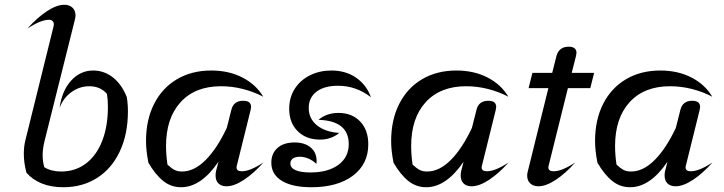

<svg xmlns="http://www.w3.org/2000/svg" viewBox="-20 -776 3040 806"><path d="M91 -51Q80 -92 80 -130Q80 -160 86 -185L205 -666Q206 -669 206 -674Q206 -683 200.5 -688Q195 -693 186 -693Q151 -693 95 -656Q136 -702 177 -729Q218 -756 250 -756Q271 -756 284 -744Q297 -732 297 -711Q297 -703 294 -692L167 -184Q159 -152 159 -125Q159 -98 166 -74Q195 -56 237 -56Q296 -56 340.5 -89.5Q385 -123 409 -184.5Q433 -246 433 -328Q433 -357 429 -382Q401 -414 355 -414Q314 -414 280 -389.5Q246 -365 230 -323Q240 -395 278.5 -437.5Q317 -480 371 -480Q417 -480 454 -451Q491 -422 512 -369Q517 -342 517 -309Q517 -213 483 -140.5Q449 -68 387.5 -29Q326 10 246 10Q194 10 155 -6Q116 -22 91 -51Z M1086 -94Q1045 -48 1004 -21Q963 6 931 6Q909 6 897 -6Q885 -18 885 -39Q885 -51 887 -58L897 -97Q824 10 740 10Q698 10 665 -16.5Q632 -43 603 -93Q593 -143 593 -184Q593 -273 627 -340Q661 -407 723 -443.5Q785 -480 867 -480Q941 -480 998 -450.5Q1055 -421 1085 -370Q1045 -391 999.5 -402.5Q954 -414 908 -414Q799 -414 738 -347Q677 -280 677 -163Q677 -126 683 -85Q699 -70 712 -63Q725 -56 744 -56Q795 -56 843 -104Q891 -152 932 -239L951 -314Q960 -353 1001 -353Q1034 -353 1034 -327Q1034 -324 1032 -314L975 -84Q973 -78 973 -73Q973 -57 995 -57Q1030 -57 1086 -94Z M1194 -319Q1194 -367 1217.5 -403.5Q1241 -440 1281.5 -460Q1322 -480 1371 -480Q1432 -480 1475.5 -449.5Q1519 -419 1537 -368Q1475 -416 1399 -416Q1341 -416 1308.5 -391Q1276 -366 1276 -323Q1276 -278 1310.5 -250Q1345 -222 1404 -218Q1371 -190 1323 -190Q1265 -190 1229.5 -225.5Q1194 -261 1194 -319ZM1119 -93Q1119 -132 1145 -155Q1171 -178 1217 -178Q1259 -178 1284 -157Q1309 -136 1309 -101Q1309 -92 1308 -88Q1294 -102 1275.5 -110Q1257 -118 1238 -118Q1220 -118 1209.5 -110.5Q1199 -103 1199 -90Q1199 -71 1221 -61.5Q1243 -52 1283 -52Q1357 -52 1400.5 -84Q1444 -116 1444 -171Q1444 -269 1317 -273Q1351 -302 1401 -302Q1457 -302 1491.5 -266.5Q1526 -231 1526 -170Q1526 -87 1461.5 -38.5Q1397 10 1287 10Q1207 10 1163 -17Q1119 -44 1119 -93Z M2115 -94Q2074 -48 2033 -21Q1992 6 1960 6Q1938 6 1926 -6Q1914 -18 1914 -39Q1914 -51 1916 -58L1926 -97Q1853 10 1769 10Q1727 10 1694 -16.5Q1661 -43 1632 -93Q1622 -143 1622 -184Q1622 -273 1656 -340Q1690 -407 1752 -443.5Q1814 -480 1896 -480Q1970 -480 2027 -450.5Q2084 -421 2114 -370Q2074 -391 2028.5 -402.5Q1983 -414 1937 -414Q1828 -414 1767 -347Q1706 -280 1706 -163Q1706 -126 1712 -85Q1728 -70 1741 -63Q1754 -56 1773 -56Q1824 -56 1872 -104Q1920 -152 1961 -239L1980 -314Q1989 -353 2030 -353Q2063 -353 2063 -327Q2063 -324 2061 -314L2004 -84Q2002 -78 2002 -73Q2002 -57 2024 -57Q2059 -57 2115 -94Z M2284 -84Q2282 -78 2282 -73Q2282 -57 2304 -57Q2339 -57 2395 -94Q2354 -48 2313 -21Q2272 6 2240 6Q2219 6 2206 -6Q2193 -18 2193 -39Q2193 -48 2196 -58L2282 -406H2199L2215 -470H2298L2316 -541Q2321 -560 2334 -570Q2347 -580 2367 -580Q2400 -580 2400 -554Q2400 -551 2398 -541L2380 -470H2474L2458 -406H2364Z M2971 -94Q2930 -48 2889 -21Q2848 6 2816 6Q2794 6 2782 -6Q2770 -18 2770 -39Q2770 -51 2772 -58L2782 -97Q2709 10 2625 10Q2583 10 2550 -16.5Q2517 -43 2488 -93Q2478 -143 2478 -184Q2478 -273 2512 -340Q2546 -407 2608 -443.5Q2670 -480 2752 -480Q2826 -480 2883 -450.5Q2940 -421 2970 -370Q2930 -391 2884.5 -402.5Q2839 -414 2793 -414Q2684 -414 2623 -347Q2562 -280 2562 -163Q2562 -126 2568 -85Q2584 -70 2597 -63Q2610 -56 2629 -56Q2680 -56 2728 -104Q2776 -152 2817 -239L2836 -314Q2845 -353 2886 -353Q2919 -353 2919 -327Q2919 -324 2917 -314L2860 -84Q2858 -78 2858 -73Q2858 -57 2880 -57Q2915 -57 2971 -94Z"/></svg>

Font: Srisakdi
Style: Bold
Weight: 700
Designer: Cadson Demak Co.,Ltd.
Foundry: Cadson Demak Co.,Ltd.
Version: Version 1.000